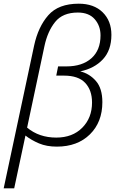

<svg xmlns="http://www.w3.org/2000/svg" viewBox="-40 -785 640 1041"><path d="M-20 236H37L98 -50Q130 -25 171.5 -7.5Q213 10 268 10Q380 10 447.5 -56.5Q515 -123 515 -231Q515 -306 480 -346Q445 -386 395 -398Q472 -414 518 -463.5Q564 -513 564 -596Q564 -672 516.5 -718.5Q469 -765 387 -765Q277 -765 222 -702.5Q167 -640 145 -538ZM265 -39Q172 -39 107 -93L201 -535Q218 -615 259 -666Q300 -717 382 -717Q442 -717 473.5 -681Q505 -645 505 -593Q505 -513 455.5 -469Q406 -425 320 -425H275L265 -375H307Q385 -375 422 -335.5Q459 -296 459 -229Q459 -146 406 -92.5Q353 -39 265 -39Z"/></svg>

Font: Noto Sans UI Light
Style: Italic
Weight: 300
Italic angle: -12°
Designer: Monotype Design Team
Foundry: Monotype Imaging Inc.
Version: Version 1.901